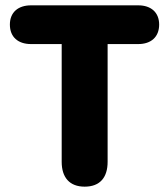

<svg xmlns="http://www.w3.org/2000/svg" viewBox="-20 -690 621 719"><path d="M297 9C355 9 383 -26 383 -84V-525H498C545 -525 576 -551 576 -598C576 -644 545 -670 498 -670H96C48 -670 17 -644 17 -598C17 -551 48 -525 96 -525H211V-84C211 -26 240 9 297 9Z"/></svg>

Font: SN Pro Heavy
Style: Regular
Weight: 800
Designer: Tobias Whetton
Foundry: Supernotes
Version: Version 1.001;Glyphs 3.2 (3249)